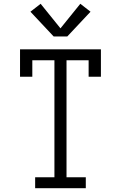

<svg xmlns="http://www.w3.org/2000/svg" viewBox="-20 -996 640 1016"><path d="M166 0V-58H268V-677H151V-590H86V-735H514V-590H449V-677H332V-58H434V0ZM264 -803 141 -934 195 -976 300 -846 405 -976 459 -934 336 -803Z"/></svg>

Font: Iosevka Slab Light Extended
Style: Regular
Weight: 300
Width: 7
Monospace: yes
Designer: Belleve Invis
Foundry: Belleve Invis
Version: Version 11.1.0; ttfautohint (v1.8.3)